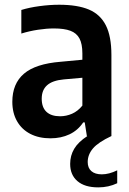

<svg xmlns="http://www.w3.org/2000/svg" viewBox="-20 -574 546 810"><path d="M474.5 144.5V199Q438 216.5 394.5 216.5Q337.5 216.5 306.8 190.2Q276 164 276 117.5Q276 82.5 293 53.8Q310 25 348.5 0H346.5L337.5 -57.5H331Q308.5 -24 273 -7.2Q237.5 9.5 193 9.5Q144 9.5 107.8 -9.2Q71.5 -28 51.8 -62.8Q32 -97.5 32 -144.5Q32 -221 81 -263Q130 -305 236.5 -313.5L327.5 -322V-348.5Q327.5 -389 315.2 -411.8Q303 -434.5 277 -444.2Q251 -454 207.5 -454Q176.5 -454 140.2 -448.5Q104 -443 70 -432.5V-532Q104 -542.5 147 -548.2Q190 -554 229.5 -554Q306.5 -554 354.8 -533.8Q403 -513.5 426.5 -467.2Q450 -421 450 -342V0Q394.5 26 372.2 52.2Q350 78.5 350 109.5Q350 134.5 365.5 148Q381 161.5 409.5 161.5Q440 161.5 474.5 144.5ZM327.5 -128.5V-246L249 -239Q201 -234.5 178.5 -214.2Q156 -194 156 -157.5Q156 -121 176 -102.2Q196 -83.5 233.5 -83.5Q259.5 -83.5 284 -94.2Q308.5 -105 327.5 -128.5Z"/></svg>

Font: Encode Sans Semi Condensed SmBd
Style: Regular
Weight: 600
Width: 4
Designer: Multiple Designers
Foundry: Impallari Type
Version: Version 2.000